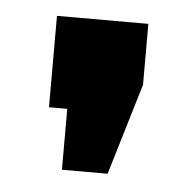

<svg xmlns="http://www.w3.org/2000/svg" viewBox="-32 -182 314 314"><g transform="rotate(5 125.0 -25.0)"><path d="M50 0H80V100H155L200 -50V-150H50Z"/></g></svg>

Font: Millimetre
Style: Bold
Weight: 800
Designer: Jérémy Landes
Version: Version 1.0